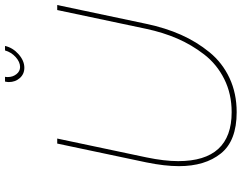

<svg xmlns="http://www.w3.org/2000/svg" viewBox="-119 -839 963 765"><g transform="rotate(-90 362.5 -456.5)"><path d="M544 -918H562Q555 -887 529 -864Q503 -841 475 -841Q450 -841 434 -859Q418 -877 418 -903Q418 -908 420 -918H439Q438 -914 438 -907Q438 -887 449.5 -872.5Q461 -858 478 -858Q498 -858 517.5 -875.5Q537 -893 544 -918ZM83 -225Q83 -282 98 -355L173 -710H193L118 -355Q103 -283 103 -228Q103 -15 298 -15Q371 -15 430 -44.5Q489 -74 528 -124.5Q567 -175 591.5 -232Q616 -289 630 -355L705 -710H725L650 -355Q634 -279 606.5 -217Q579 -155 537 -103.5Q495 -52 434 -23.5Q373 5 298 5Q184 5 133.5 -58Q83 -121 83 -225Z"/></g></svg>

Font: Raleway-v4020 Thin
Style: Italic
Weight: 250
Italic angle: -12°
Designer: Matt McInerney, Pablo Impallari, Rodrigo Fuenzalida
Foundry: Matt McInerney, Pablo Impallari, Rodrigo Fuenzalida
Version: Version 4.020;PS 004.020;hotconv 1.0.88;makeotf.lib2.5.64775